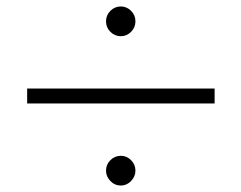

<svg xmlns="http://www.w3.org/2000/svg" viewBox="-20 -587 747 594"><path d="M64 -267V-313H644V-267ZM354 -13Q335 -13 321.5 -27Q308 -41 308 -59Q308 -78 321.5 -91.5Q335 -105 354 -105Q372 -105 385.5 -91.5Q399 -78 399 -59Q399 -41 385.5 -27Q372 -13 354 -13ZM354 -475Q335 -475 321.5 -488.5Q308 -502 308 -521Q308 -540 321.5 -553.5Q335 -567 354 -567Q372 -567 385.5 -553.5Q399 -540 399 -521Q399 -502 385.5 -488.5Q372 -475 354 -475Z"/></svg>

Font: M PLUS 1 Thin Light
Style: Regular
Weight: 300
Version: Version 1.001